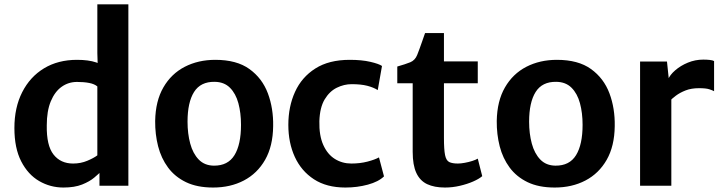

<svg xmlns="http://www.w3.org/2000/svg" viewBox="-20 -832 3240 860"><path d="M425.5 0V-71L416 -77V-460L420 -463.5L416 -594V-812.5H555V0ZM264 8Q205.5 8 155.5 -21Q105.5 -50 75 -109.2Q44.5 -168.5 44.5 -258.5Q44.5 -350.5 79.5 -419.2Q114.5 -488 177.2 -526Q240 -564 325 -564Q376.5 -564 410.5 -552.5Q444.5 -541 453.5 -533.5L416.5 -444.5Q403 -456 379.2 -460.5Q355.5 -465 325 -465Q286.5 -465 256 -443.2Q225.5 -421.5 207.5 -378.2Q189.5 -335 189.5 -270.5Q188 -180 219.8 -139.8Q251.5 -99.5 307.5 -99.5Q341.5 -99.5 370.8 -111.8Q400 -124 416.5 -136.5L435 -66.5Q423 -54 402.2 -36.5Q381.5 -19 347.8 -5.5Q314 8 264 8Z M934.5 8Q863 8 813.2 -16Q763.5 -40 732.8 -81.5Q702 -123 688.2 -176.8Q674.5 -230.5 675 -290Q676.5 -379.5 711.8 -440.5Q747 -501.5 807.5 -532.8Q868 -564 944.5 -564Q1040 -564 1097.2 -522.8Q1154.5 -481.5 1179.8 -414Q1205 -346.5 1203.5 -267Q1202.5 -177.5 1167.5 -116.2Q1132.5 -55 1072.2 -23.5Q1012 8 934.5 8ZM938 -90Q1001 -89.5 1030.2 -137Q1059.5 -184.5 1059.5 -273Q1059.5 -326 1047.8 -369.5Q1036 -413 1010 -439Q984 -465 941.5 -465.5Q878.5 -466.5 849.2 -420Q820 -373.5 820 -287Q820 -233.5 832 -189Q844 -144.5 870 -117.5Q896 -90.5 938 -90Z M1271.5 -272.5Q1271.5 -354.5 1301.5 -420.5Q1331.5 -486.5 1392.5 -525.2Q1453.5 -564 1546.5 -564Q1600.5 -564 1639 -555Q1677.5 -546 1691 -536.5L1672 -428.5Q1653 -440.5 1624.8 -447.8Q1596.5 -455 1555 -455Q1521 -455 1488.5 -439Q1456 -423 1434.2 -386.8Q1412.5 -350.5 1410.5 -289.5Q1409 -225 1428 -182.8Q1447 -140.5 1480 -120Q1513 -99.5 1553.5 -99.5Q1593 -99.5 1626.2 -108.2Q1659.5 -117 1677.5 -127L1700 -42Q1675.5 -18 1627.8 -5Q1580 8 1527 8Q1443 8 1386.2 -29Q1329.5 -66 1300.5 -129.2Q1271.5 -192.5 1271.5 -272.5Z M1973 8Q1925.5 8 1893.2 -7.2Q1861 -22.5 1844.8 -57.5Q1828.5 -92.5 1828.5 -152V-459H1759.5V-534Q1796.5 -544.5 1817.8 -553.2Q1839 -562 1848.5 -585.5Q1853 -597 1858.8 -612.5Q1864.5 -628 1870.8 -646.2Q1877 -664.5 1884 -684H1968.5V-557H2120V-459H1968.5V-215Q1968.5 -162 1973.5 -137.5Q1978.5 -113 1992.2 -106.2Q2006 -99.5 2031 -99.5Q2044.5 -99.5 2062 -102.8Q2079.5 -106 2095.2 -111Q2111 -116 2120 -121.5L2140 -43Q2125.5 -30.5 2099.2 -19Q2073 -7.5 2040 0.2Q2007 8 1973 8Z M2464.5 8Q2393 8 2343.2 -16Q2293.5 -40 2262.8 -81.5Q2232 -123 2218.2 -176.8Q2204.5 -230.5 2205 -290Q2206.5 -379.5 2241.8 -440.5Q2277 -501.5 2337.5 -532.8Q2398 -564 2474.5 -564Q2570 -564 2627.2 -522.8Q2684.5 -481.5 2709.8 -414Q2735 -346.5 2733.5 -267Q2732.5 -177.5 2697.5 -116.2Q2662.5 -55 2602.2 -23.5Q2542 8 2464.5 8ZM2468 -90Q2531 -89.5 2560.2 -137Q2589.5 -184.5 2589.5 -273Q2589.5 -326 2577.8 -369.5Q2566 -413 2540 -439Q2514 -465 2471.5 -465.5Q2408.5 -466.5 2379.2 -420Q2350 -373.5 2350 -287Q2350 -233.5 2362 -189Q2374 -144.5 2400 -117.5Q2426 -90.5 2468 -90Z M2979 -378.5 2972 -475Q2980.5 -496.5 3004.5 -517.2Q3028.5 -538 3061.2 -551.5Q3094 -565 3130 -565Q3146.5 -565 3159.5 -563.5Q3172.5 -562 3178.5 -558.5V-423.5Q3171.5 -427.5 3156.8 -432.2Q3142 -437 3111 -437Q3076.5 -437 3051 -427Q3025.5 -417 3007.5 -403.5Q2989.5 -390 2979 -378.5ZM2847 0V-556.5H2967.5L2976 -475L2987 -443V0Z"/></svg>

Font: Merriweather Sans SemiBold
Style: Regular
Weight: 600
Designer: Eben Sorkin
Foundry: Eben Sorkin
Version: Version 2.001